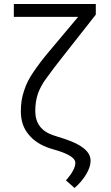

<svg xmlns="http://www.w3.org/2000/svg" viewBox="-20 -749 555 958"><path d="M458 -676 285 -456Q247 -408 214 -362Q186 -326 170 -284Q156 -244 156 -195Q156 -104 246 -74L305 -55Q368 -34 399 -8Q432 19 432 53Q432 83 411 119Q388 158 352 189L309 151Q356 98 356 63Q356 32 275 5L232 -8Q160 -31 122 -79Q84 -124 84 -194Q84 -251 100 -296Q114 -342 147 -390Q184 -444 224 -491L370 -665H49V-729H458Z"/></svg>

Font: Sinter Normal
Style: Regular
Weight: 350
Foundry: Adobe & rsms
Version: Version 1.000